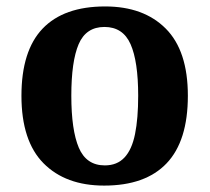

<svg xmlns="http://www.w3.org/2000/svg" viewBox="-20 -569 654 599"><path d="M304.9 10Q184.8 10 115.8 -59.6Q46.9 -129.2 46.9 -270.2Q46.9 -410.7 113 -479.8Q179.2 -548.9 308.1 -548.9Q428.2 -548.9 497.1 -479.8Q566.1 -410.7 566.1 -270.2Q566.1 -129.2 499.9 -59.6Q433.8 10 304.9 10ZM307 -53Q345.4 -53 368.4 -77.7Q391.5 -102.3 401.3 -150.9Q411.1 -199.6 411.1 -270.2Q411.1 -377.5 387.3 -431.2Q363.5 -484.9 305.9 -484.9Q248.4 -484.9 225.4 -431.2Q202.5 -377.5 202.5 -270.3Q202.5 -163.1 225.9 -108.1Q249.4 -53 307 -53Z"/></svg>

Font: Noto Serif Telugu
Style: Regular
Weight: 400
Designer: Jelle Bosma - Monotype Design Team
Foundry: Monotype Imaging Inc.
Version: Version 2.003